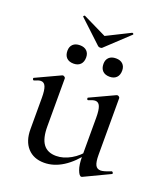

<svg xmlns="http://www.w3.org/2000/svg" viewBox="-130 -776 757 876"><g transform="rotate(20 248.5 -337.5)"><path d="M75 -114V-266Q75 -303 68 -320Q61 -337 45 -337Q34 -337 14 -328H12Q9 -328 7.5 -333Q6 -338 9 -339L127 -394L131 -395Q134 -395 138.5 -392Q143 -389 143 -385V-152Q143 -94 163.5 -66.5Q184 -39 226 -39Q261 -39 297 -59.5Q333 -80 358 -115L363 -104Q279 9 185 9Q134 9 104.5 -23.5Q75 -56 75 -114ZM440 -46Q455 -46 489 -60H490Q494 -60 496 -55.5Q498 -51 495 -49L371 10L367 11Q357 11 348 -13Q339 -37 339 -76V-266Q339 -303 332 -320Q325 -337 309 -337Q298 -337 277 -328H275Q272 -328 271 -333Q270 -338 273 -339L391 -394L395 -395Q399 -395 403 -392Q407 -389 407 -385V-110Q407 -76 414.5 -61Q422 -46 440 -46ZM125 -679Q125 -681 127.5 -683.5Q130 -686 132 -685L247 -629L361 -686H362Q365 -686 367 -683.5Q369 -681 367 -679L257 -576Q254 -572 246 -572Q239 -572 235 -576L126 -678Q126 -678 125.5 -678.5Q125 -679 125 -679ZM111 -508Q111 -528 123 -539.5Q135 -551 157 -551Q178 -551 190 -539.5Q202 -528 202 -508Q202 -486 190 -474Q178 -462 157 -462Q135 -462 123 -474Q111 -486 111 -508ZM286 -508Q286 -528 298 -539.5Q310 -551 332 -551Q353 -551 365 -539.5Q377 -528 377 -508Q377 -486 365 -474Q353 -462 332 -462Q310 -462 298 -474Q286 -486 286 -508Z"/></g></svg>

Font: Cormorant Infant Medium
Style: Regular
Weight: 500
Designer: Christian Thalmann (Catharsis Fonts)
Foundry: Catharsis Fonts
Version: Version 4.000